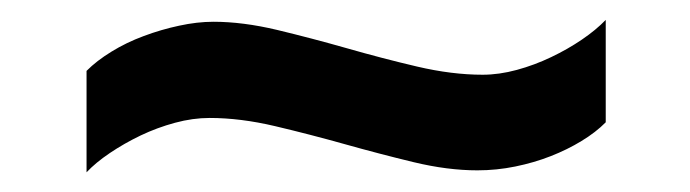

<svg xmlns="http://www.w3.org/2000/svg" viewBox="-20 -445 701 195"><path d="M595.2 -320.8Q585 -310.5 570.6 -301.8Q556.2 -293 539.3 -286.4Q522.5 -279.8 503.4 -275.9Q484.4 -272 464.8 -272Q434.6 -272 400.1 -280.3Q365.7 -288.6 330.1 -298.6Q294.4 -308.6 259.3 -316.9Q224.1 -325.2 192.9 -325.2Q175.8 -325.2 157.7 -320.3Q139.6 -315.4 122.8 -307.4Q106 -299.3 91.6 -289.6Q77.1 -279.8 67.9 -270V-373Q78.1 -383.3 93.3 -392.6Q108.4 -401.9 126 -408.4Q143.6 -415 161.9 -418.9Q180.2 -422.9 196.8 -422.9Q226.6 -422.9 261.5 -414.6Q296.4 -406.2 332.3 -396Q368.2 -385.7 403.6 -377.4Q439 -369.1 470.2 -369.1Q486.8 -369.1 504.9 -374Q522.9 -378.9 539.8 -387Q556.6 -395 571 -404.8Q585.4 -414.6 595.2 -424.8Z"/></svg>

Font: Bruno Ace
Style: Regular
Weight: 400
Designer: Astigmatic (AOETI)
Foundry: Astigmatic (AOETI)
Version: Version 1.000